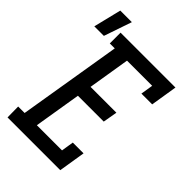

<svg xmlns="http://www.w3.org/2000/svg" viewBox="-270 -913 1009 1009"><g transform="rotate(45 234.5 -408.0)"><path d="M-15 0 -16 -80H32L127 -655H90V-735H498L474 -586H394L405 -655H218L180 -422H372L358 -342H166L123 -80H310L321 -149H401L377 0ZM-31 -661 7 -816H93L40 -661Z"/></g></svg>

Font: Iosevka Curly Slab Medium
Style: Italic
Weight: 500
Italic angle: -9°
Monospace: yes
Designer: Belleve Invis
Foundry: Belleve Invis
Version: Version 22.1.2; ttfautohint (v1.8.4)